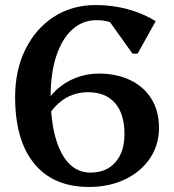

<svg xmlns="http://www.w3.org/2000/svg" viewBox="-20 -726 692 762"><path d="M333 16Q192 16 116 -76.5Q40 -169 40 -341Q40 -448 81 -530.5Q122 -613 194 -659.5Q266 -706 360 -706Q424 -706 485 -690Q546 -674 598 -642L526 -513H506L396 -667L493 -668L509 -583Q445 -646 363 -646Q308 -646 267 -609Q226 -572 203.5 -504Q181 -436 181 -345Q181 -249 200 -181Q219 -113 254 -77Q289 -41 339 -41Q402 -41 438 -82Q474 -123 474 -194Q474 -274 436.5 -317Q399 -360 330 -360Q276 -360 234 -332.5Q192 -305 163 -252L151 -297Q171 -339 204 -369.5Q237 -400 280.5 -417Q324 -434 371 -434Q444 -434 498 -407.5Q552 -381 581.5 -333Q611 -285 611 -219Q611 -151 575.5 -98Q540 -45 477 -14.5Q414 16 333 16Z"/></svg>

Font: Platypi Light Medium
Style: Regular
Weight: 500
Version: Version 1.200